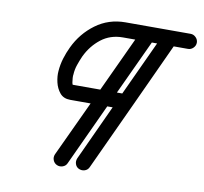

<svg xmlns="http://www.w3.org/2000/svg" viewBox="-70 -647 801 753"><g transform="rotate(10 330.0 -270.5)"><path d="M567 -568Q578 -563 582 -551.5Q586 -540 581 -528Q519 -393 456.5 -258Q394 -123 331 13Q326 24 314.5 28Q303 32 291 27Q280 22 276 10.5Q272 -1 277 -13Q339 -148 401.5 -283Q464 -418 527 -554Q532 -565 543.5 -569Q555 -573 567 -568ZM480 -568Q491 -563 495 -551.5Q499 -540 494 -528Q431 -393 368.5 -258Q306 -123 243 13Q238 24 226 28Q214 32 203 27Q192 22 187.5 10.5Q183 -1 188 -13Q251 -148 314 -283Q377 -418 440 -554Q445 -565 456.5 -569Q468 -573 480 -568ZM660 -541Q660 -529 651 -520Q642 -511 630 -511Q565 -511 500.5 -511Q436 -511 371 -511Q321 -511 284.5 -482.5Q248 -454 227 -410Q219 -392 212.5 -373Q206 -354 205 -334Q204 -330 204.5 -320.5Q205 -311 206.5 -302.5Q208 -294 210 -294Q264 -294 318 -294Q372 -294 426 -294Q438 -294 447 -285.5Q456 -277 456 -264Q456 -252 447 -243Q438 -234 426 -234Q372 -234 318 -234Q264 -234 210 -234Q183 -234 168.5 -251.5Q154 -269 148.5 -293Q143 -317 145 -338Q147 -364 154.5 -388.5Q162 -413 173 -436Q201 -495 252.5 -533Q304 -571 371 -571Q436 -571 500.5 -571Q565 -571 630 -571Q642 -571 651 -562Q660 -553 660 -541Z"/></g></svg>

Font: FRB American Cursive Guidelines Arrows
Style: Bold Italic
Weight: 700
Italic angle: -25°
Version: Version 2.0;Modular Font Editor K font №1